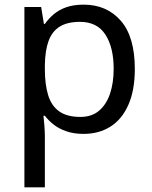

<svg xmlns="http://www.w3.org/2000/svg" viewBox="-20 -566 655 826"><path d="M340 -546Q439 -546 499.5 -477Q560 -408 560 -269Q560 -178 532.5 -115.5Q505 -53 455.5 -21.5Q406 10 339 10Q298 10 266 -1Q234 -12 211.5 -29.5Q189 -47 173 -68H167Q169 -51 171 -25Q173 1 173 20V240H85V-536H157L169 -463H173Q189 -486 211.5 -505Q234 -524 265.5 -535Q297 -546 340 -546ZM324 -472Q270 -472 237 -451.5Q204 -431 189 -390Q174 -349 173 -286V-269Q173 -203 187 -157Q201 -111 234.5 -87Q268 -63 326 -63Q375 -63 406.5 -90Q438 -117 453.5 -163.5Q469 -210 469 -270Q469 -362 433.5 -417Q398 -472 324 -472Z"/></svg>

Font: umalayalam85
Style: Book
Weight: 400
Designer: Jelle Bosma - Monotype Design Team
Foundry: Monotype Imaging Inc.
Version: Version 2.003